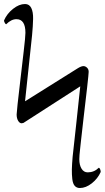

<svg xmlns="http://www.w3.org/2000/svg" viewBox="-44 -712 523 959"><path d="M-23.9 -609.9Q-9.3 -643.6 21 -667.7Q51.3 -691.9 81.1 -691.9Q102.5 -691.9 112.3 -671.9Q122.1 -651.9 121.3 -617.2Q120.6 -582.5 116.2 -536.1L81.1 -206.1L346.2 -372.1Q362.3 -381.8 373 -381.8Q382.3 -381.8 390.6 -374Q398.9 -366.2 398.9 -353Q398.9 -343.8 391.1 -274.4Q383.3 -205.1 373.3 -121.6Q363.3 -38.1 360.8 -11.2Q360.4 -5.4 356.2 31Q352.1 67.4 352.1 83Q352.1 112.3 363.3 130.6Q374.5 148.9 394 148.9Q426.3 148.9 449.2 126Q453.1 126 456.1 133.1Q459 140.1 459 147Q444.3 180.2 414.6 203.6Q384.8 227.1 355 227.1Q338.9 227.1 329.3 216.3Q319.8 205.6 317.1 182.4Q314.5 159.2 314.9 134.8Q315.4 110.4 318.8 70.8Q320.3 54.2 336.2 -87.6Q352.1 -229.5 356.9 -280.8L73.2 -98.1Q67.4 -96.2 64 -96.2Q54.2 -96.2 46.6 -108.6Q39.1 -121.1 39.1 -140.1Q40 -163.1 56.2 -299.3Q72.3 -435.5 74.2 -454.1Q83 -528.8 83 -547.9Q83 -616.2 38.1 -616.2Q12.2 -616.2 -13.2 -590.8Q-16.1 -590.8 -20 -597.7Q-23.9 -604.5 -23.9 -609.9Z"/></svg>

Font: Crimson
Style: Roman
Weight: 400
Version: Version 0.8